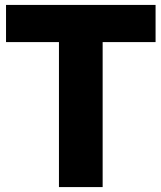

<svg xmlns="http://www.w3.org/2000/svg" viewBox="-20 -760 656 780"><path d="M219.5 0V-589H4.5V-740H612V-589H397V0Z"/></svg>

Font: Encode Sans Semi Condensed ExtraBold
Style: Regular
Weight: 800
Width: 4
Designer: Multiple Designers
Foundry: Impallari Type
Version: Version 3.000; ttfautohint (v1.8.3) -l 8 -r 50 -G 200 -x 14 